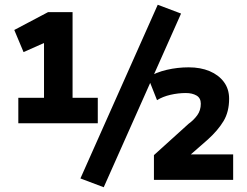

<svg xmlns="http://www.w3.org/2000/svg" viewBox="-20 -756 1038 807"><path d="M57 -238V-345H165V-586L207 -594L79 -537L40 -630L182 -705H285V-345H391V-238ZM416 31 318 -6 643 -736 741 -699ZM627 0V-104L773 -236Q794 -251 809 -271.5Q824 -292 824 -320Q824 -344 806 -354.5Q788 -365 761 -365Q729 -365 696.5 -357.5Q664 -350 640 -335L602 -431Q636 -452 681 -462.5Q726 -473 773 -473Q823 -473 861 -457Q899 -441 921 -411.5Q943 -382 943 -341Q943 -286 919.5 -247Q896 -208 854 -170L766 -93L764 -107H960V0Z"/></svg>

Font: Nunito Sans 7pt Condensed Black
Style: Regular
Weight: 900
Width: 3
Designer: Vernon Adams
Foundry: Vernon Adams
Version: Version 3.101;gftools[0.9.27]